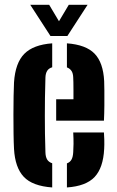

<svg xmlns="http://www.w3.org/2000/svg" viewBox="-20 -794 500 822"><path d="M40 -156.5Q38.5 -183.5 38 -222.2Q37.5 -261 37.5 -303.2Q37.5 -345.5 38.2 -382.5Q39 -419.5 40 -441.5Q45.5 -524.5 84 -563.5Q122.5 -602.5 203.5 -608.5V-506Q188.5 -501.5 181.8 -490.5Q175 -479.5 174.5 -461.5Q173 -415.5 172.5 -375.8Q172 -336 172 -298.8Q172 -261.5 172.5 -223.2Q173 -185 174.5 -142Q175 -122.5 181.8 -111.2Q188.5 -100 203.5 -95V8.5Q119 2.5 81.8 -37Q44.5 -76.5 40 -156.5ZM266.5 8.5V-94.5Q280 -99.5 286.2 -111Q292.5 -122.5 293.5 -143Q294.5 -158 294.8 -178.2Q295 -198.5 293.5 -227H425Q426 -218.5 426.5 -195.8Q427 -173 426 -156.5Q422 -75.5 385 -36.2Q348 3 266.5 8.5ZM220.5 -277.5V-369H294.5Q294.5 -389 294.5 -408Q294.5 -427 294.2 -441.2Q294 -455.5 293.5 -461.5Q293 -480 286.2 -490.2Q279.5 -500.5 266.5 -505.5V-608.5Q348 -602.5 385 -564.2Q422 -526 426 -446.5Q426.5 -435 426.8 -406.2Q427 -377.5 426.8 -342.5Q426.5 -307.5 425 -277.5ZM196 -640 109.5 -773.5H190.5L232.5 -703L274.5 -773.5H355L268.5 -640Z"/></svg>

Font: Big Shoulders Stencil Text Thin ExtraBold
Style: Regular
Weight: 800
Version: Version 2.001